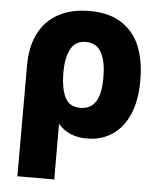

<svg xmlns="http://www.w3.org/2000/svg" viewBox="-53 -582 682 825"><g transform="rotate(5 288.5 -170.0)"><path d="M300.8 -537.1Q387.7 -537.1 441.9 -500.2Q496.1 -463.4 519.5 -402.1Q543 -340.8 543 -262.7V-252.9Q543 -173.3 518.1 -114Q493.2 -54.7 446.3 -22.5Q399.4 9.8 335 9.8Q256.3 9.8 211.4 -43L211.9 197.3H52.7V-282.2Q52.7 -363.3 82.5 -420.7Q112.3 -478 168 -507.6Q223.6 -537.1 300.8 -537.1ZM296.9 -119.1Q383.8 -119.1 383.8 -252.9V-262.7Q383.8 -325.2 363.3 -364.3Q342.8 -403.3 294.9 -403.3Q251 -403.3 231 -366Q210.9 -328.6 210.9 -265.6V-254.4Q211.9 -195.3 230.2 -157.2Q248.5 -119.1 296.9 -119.1Z"/></g></svg>

Font: Pretendard GOV ExtraBold
Style: Regular
Weight: 800
Designer: Base glyphs from Inter by Rasmus Andersson; Hangeul glyphs from Noto Sans CJK(Source Han Sans) by Jang Soo-young and Kan
Foundry: Kil Hyung-jin
Version: Version 1.309